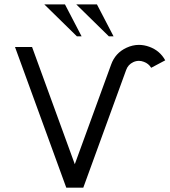

<svg xmlns="http://www.w3.org/2000/svg" viewBox="-20 -860 777 880"><path d="M361.8 0H283.7L48.8 -644.5H127L322.8 -107.4L489.3 -564Q508.3 -617.2 559.6 -641.1Q587.9 -654.3 616.7 -654.3Q640.6 -654.3 664.6 -645.5Q712.9 -627.9 737.3 -583.5L672.9 -549.3Q661.1 -568.8 639.2 -576.7Q627.9 -581.1 616.7 -581.1Q603.5 -581.1 590.8 -575.2Q566.9 -564 558.1 -539.1ZM354 -693.4H332.5L183.1 -839.8H277.8ZM500.5 -693.4H479L329.6 -839.8H424.3Z"/></svg>

Font: Catrinity
Style: Regular
Weight: 400
Designer: Alexander Lange
Foundry: High-Logic / Made with FontCreator
Version: Version 2.090;May 20, 2024;FontCreator 15.0.0.2974 64-bit